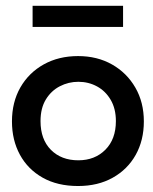

<svg xmlns="http://www.w3.org/2000/svg" viewBox="-20 -610 513 642"><path d="M241 12Q172 12 122.5 -16Q73 -44 46.5 -92.8Q20 -141.5 20 -204Q20 -268.5 48.2 -317.8Q76.5 -367 126.5 -394.8Q176.5 -422.5 241 -422.5Q305 -422.5 354.5 -394.5Q404 -366.5 432.5 -317.2Q461 -268 461 -204Q461 -141 433.8 -92.2Q406.5 -43.5 357 -15.8Q307.5 12 241 12ZM242 -74Q297 -74 332.2 -109.2Q367.5 -144.5 367.5 -205Q367.5 -246.5 350.2 -276Q333 -305.5 304.5 -321Q276 -336.5 242 -336.5Q209 -336.5 180 -321.5Q151 -306.5 133.2 -277.2Q115.5 -248 115.5 -205Q115.5 -144 150.2 -109Q185 -74 242 -74ZM391.5 -520H89V-590.5H391.5Z"/></svg>

Font: Lucymar Sans Medium
Style: Regular
Weight: 500
Foundry: The League of Moveable Type (original font) / Main changes by Cristiano Sobral with portions from Mirco Monsees
Version: Version 2.001;August 30, 2020;FontCreator 13.0.0.2681 64-bit